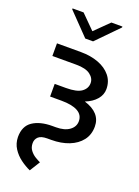

<svg xmlns="http://www.w3.org/2000/svg" viewBox="-178 -823 805 1115"><g transform="rotate(20 224.5 -265.5)"><path d="M52.6 -528.4H200.3Q261.4 -528.4 309.5 -510.3Q357.6 -492.2 385.5 -458.1Q413.4 -424 413.4 -376.4Q413.4 -341.3 388.8 -312.5Q364.3 -283.7 320.3 -266.3Q424.7 -234 424.7 -149.1Q424.7 -98.7 397.2 -63.2Q369.7 -27.7 321.9 -8.9Q274.1 9.9 213.1 9.9H188.9Q150.6 9.9 134.2 25.2Q117.9 40.5 117.9 63.9Q117.9 90.2 131.6 108.1Q145.2 126.1 163.5 137.3Q181.8 148.4 196 154.8L156.2 218.8Q125.7 205.3 95.9 183.2Q66.1 161.2 46.2 130.3Q26.3 99.4 25.6 59.7Q25.6 -7.5 70.8 -37.8Q116.1 -68.2 191.8 -68.2H213.1Q266.3 -68.2 296.5 -90.2Q326.7 -112.2 326.7 -146.3Q326.7 -185.7 291.5 -205.1Q256.4 -224.4 190.3 -224.4H120.7V-302.6H190.3Q257.5 -302.6 286.4 -323.7Q315.3 -344.8 315.3 -377.8Q315.3 -407.7 287.1 -429Q258.9 -450.3 200.3 -450.3H52.6ZM136.4 -750 221.6 -664.8 308.2 -750H376.4V-744.3L245.7 -610.8H197.4L68.2 -744.3V-750Z"/></g></svg>

Font: Inter UI
Style: Regular
Weight: 400
Designer: Rasmus Andersson
Foundry: rsms
Version: 3.2;8d6f07862